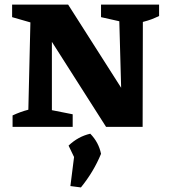

<svg xmlns="http://www.w3.org/2000/svg" viewBox="-20 -555 739 840"><path d="M422 -535H676V-485Q657 -476 642.5 -470.5Q628 -465 605 -459L604 0H444L207 -372V-73L298 -55V0H35V-50Q69 -66 104 -75L113 -457L33 -480V-535H278L510 -171L502 -462L422 -480ZM288 259 304 132 280 82Q322 42 375 30Q412 68 422 118Q390 196 334 265Z"/></svg>

Font: Piazzolla SC
Style: Bold
Weight: 700
Designer: Juan Pablo del Peral
Foundry: Huerta Tipografica
Version: Version 1.330